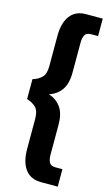

<svg xmlns="http://www.w3.org/2000/svg" viewBox="-146 -923 626 1084"><g transform="rotate(15 167.0 -381.0)"><path d="M215 110Q153 110 121.5 67.5Q90 25 90 -50V-226Q90 -272 71 -292Q52 -312 17 -323V-439Q52 -450 71 -470Q90 -490 90 -536V-712Q90 -787 121.5 -829.5Q153 -872 215 -872H312V-770H272Q244 -770 235 -753Q226 -736 226 -709V-533Q226 -469 200.5 -432.5Q175 -396 129 -381Q175 -366 200.5 -329.5Q226 -293 226 -229V-53Q226 -26 235 -9Q244 8 272 8H312V110Z"/></g></svg>

Font: Open Sauce Two Black
Style: Regular
Weight: 900
Designer: Alfredo Marco Pradil
Foundry: Creative Sauce Fz LLC
Version: Version 1.477